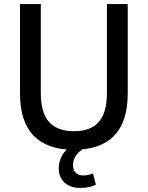

<svg xmlns="http://www.w3.org/2000/svg" viewBox="-20 -725 724 941"><path d="M342 9Q212 9 145 -60Q78 -129 78 -267V-705H180V-270Q180 -172 220.5 -127Q261 -82 343 -82Q424 -82 464 -127Q504 -172 504 -270V-705H606V-267Q606 -129 539.5 -60Q473 9 342 9ZM374 196Q326 196 297 170.5Q268 145 268 99Q268 59 293.5 23Q319 -13 361 -36L394 0Q379 8 366 21Q353 34 345.5 50Q338 66 338 84Q338 110 352 122.5Q366 135 388 135Q399 135 411 132.5Q423 130 436 125L450 180Q434 188 415.5 192Q397 196 374 196Z"/></svg>

Font: Nunito Sans 10pt SemiCondensed SemiBold
Style: Regular
Weight: 600
Width: 4
Designer: Vernon Adams
Foundry: Vernon Adams
Version: Version 3.101;gftools[0.9.27]